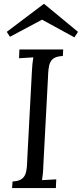

<svg xmlns="http://www.w3.org/2000/svg" viewBox="-20 -950 414 970"><path d="M374 -789.1 203.1 -930.2H201.2L14.2 -789.1L30.3 -764.2L191.4 -850.1H193.4L356 -761.2ZM299.3 -700.2H78.1L76.2 -655.8L148.4 -660.2C145 -640.1 142.1 -615.2 141.1 -587.9L118.2 -155.8C115.2 -85 118.2 -36.1 43.5 -33.2L41 0H262.2L264.2 -43.9L192.4 -40C195.3 -57.1 198.2 -83 199.2 -119.1L222.2 -553.7C225.1 -625 227.1 -664.1 297.4 -667Z"/></svg>

Font: Lora Italic
Style: Regular
Weight: 400
Italic angle: -3°
Designer: Olga Karpushina, Alexei Vanyashin
Foundry: Cyreal
Version: Version 1.011;PS 001.011;hotconv 1.0.70;makeotf.lib2.5.58329